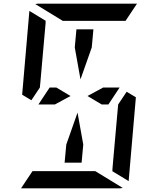

<svg xmlns="http://www.w3.org/2000/svg" viewBox="-20 -1020 856 1040"><path d="M539 -546H628L567 -454H531L454 -500ZM277 -454H234H188L249 -546H285L362 -500ZM716 -493 677 -41Q677 -41 677 -39L588 -93L589 -95V-103L592 -139L599 -218L620 -454L666 -523ZM100 -507 139 -959Q139 -959 139 -961L228 -907L227 -905V-895L224 -861L217 -782L199 -578L196 -546L150 -477ZM385 -763 394 -861H486L477 -763L416 -590ZM496 -93 645 -2Q637 0 632 0H96H94L156 -93H159H190H326H418ZM320 -907 171 -998Q179 -1000 184 -1000H720H722L660 -907H657H626H490H398ZM431 -237 422 -139H330L339 -237L400 -410Z"/></svg>

Font: DSEG14 Modern Mini
Style: Italic
Weight: 400
Italic angle: -5°
Designer: Keshikan(Twitter:@keshinomi_88pro)
Version: Version 0.46